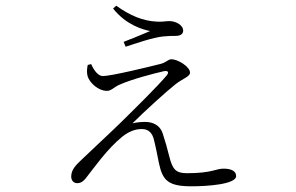

<svg xmlns="http://www.w3.org/2000/svg" viewBox="-20 -603 1040 674"><path d="M300 -378 288 -375C285 -361 284 -347 288 -334C295 -313 324 -284 356 -284C370 -284 379 -296 398 -305C442 -325 520 -345 555 -353C569 -356 575 -350 565 -338C533 -300 458 -226 401 -170C361 -131 299 -74 267 -43C247 -24 230 -8 230 17C230 31 239 40 251 40C264 40 273 33 281 23C311 -15 356 -80 409 -123C433 -142 455 -150 478 -150C504 -150 515 -133 520 -114C527 -87 533 -54 538 -30C551 32 572 51 653 51C708 51 809 44 809 15C809 -1 794 -11 765 -11C737 -11 725 5 636 5C598 5 586 -8 575 -51C568 -80 559 -111 551 -135C542 -163 517 -175 490 -175C478 -175 460 -174 445 -170C486 -211 565 -283 597 -308C623 -328 647 -334 647 -348C647 -369 604 -395 582 -395C570 -395 564 -384 545 -379C502 -368 370 -336 341 -336C326 -336 311 -353 300 -378ZM377 -573C423 -515 482 -499 507 -494C484 -484 445 -468 414 -456L421 -439C452 -449 518 -472 552 -475C573 -477 583 -477 597 -477C616 -477 623 -486 623 -495C623 -516 596 -529 574 -529C562 -529 553 -526 532 -527C482 -529 437 -548 388 -583Z"/></svg>

Font: Noto Serif CJK HK ExtraLight
Style: Regular
Weight: 200
Designer: Ryoko NISHIZUKA 西塚涼子 (kana & ideographs); Frank Grießhammer (Latin, Greek & Cyrillic); Wenlong ZHANG 张文龙 (bopomofo); San
Foundry: Adobe
Version: Version 2.001;hotconv 1.1.0;makeotfexe 2.6.0